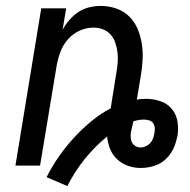

<svg xmlns="http://www.w3.org/2000/svg" viewBox="-20 -558 640 647"><path d="M207 69 137 39Q155 3 178 -30Q201 -63 228 -92.5Q255 -122 286 -148Q317 -174 353 -193L372 -312Q375 -329 376.5 -346.5Q378 -364 376 -380.5Q374 -397 369 -412.5Q364 -428 353.5 -440.5Q343 -453 327.5 -459Q312 -465 295 -465Q271 -465 248 -454.5Q225 -444 208.5 -425Q192 -406 183.5 -383Q175 -360 171 -337L115 0H32L119 -530H203L191 -458Q201 -476 214.5 -491.5Q228 -507 245 -518Q262 -529 281.5 -533.5Q301 -538 320 -538Q347 -538 372.5 -529Q398 -520 416 -502Q434 -484 444 -460Q454 -436 458 -409.5Q462 -383 460.5 -355.5Q459 -328 454 -300L441 -222Q449 -224 456.5 -224.5Q464 -225 472 -225Q497 -225 520.5 -217Q544 -209 559 -191Q574 -173 578 -148.5Q582 -124 578 -99Q577 -98 577 -97.5Q577 -97 577 -96Q574 -82 569 -68Q564 -54 555.5 -41.5Q547 -29 535.5 -19Q524 -9 510 -3Q496 3 482 5.5Q468 8 454 8Q431 8 410.5 0.5Q390 -7 374.5 -21.5Q359 -36 351 -56Q343 -76 341 -98Q299 -64 265 -21.5Q231 21 207 69ZM454 -61Q462 -61 471 -65Q480 -69 486 -75.5Q492 -82 495.5 -91Q499 -100 500 -108Q502 -117 501.5 -126.5Q501 -136 496 -143Q491 -150 482.5 -152.5Q474 -155 465 -155Q456 -155 447 -153.5Q438 -152 429 -149V-147Q427 -138 425 -129.5Q423 -121 421 -112Q420 -103 420.5 -94Q421 -85 425 -77.5Q429 -70 437 -65.5Q445 -61 454 -61Z"/></svg>

Font: Iosevka Curly Extended Oblique
Style: Regular
Weight: 400
Width: 7
Italic angle: -9°
Monospace: yes
Designer: Belleve Invis
Foundry: Belleve Invis
Version: Version 11.1.0; ttfautohint (v1.8.3)